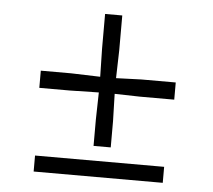

<svg xmlns="http://www.w3.org/2000/svg" viewBox="-44 -592 711 640"><g transform="rotate(5 311.5 -272.0)"><path d="M282.5 -102.5V-190.5L284.5 -281.5L187.5 -279.5H85.5V-337H187.5L284.5 -334L282.5 -427.5V-544H340V-427.5L337.5 -334L422 -337H537V-279.5H422L337.5 -281.5L340 -190.5V-102.5ZM91 0V-53.5H523V0Z"/></g></svg>

Font: Merriweather 60pt Light
Style: Regular
Weight: 300
Version: Version 2.100